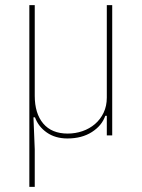

<svg xmlns="http://www.w3.org/2000/svg" viewBox="-20 -526 550 746"><path d="M94 200V-506H115V-154Q115 -85 148 -46Q181 -7 243 -7Q273 -7 300.5 -16.5Q328 -26 349 -44Q370 -62 382.5 -88Q395 -114 395 -147V-506H416V0H395V-76H389Q376 -38 337 -13Q298 12 242 12Q195 12 162 -11Q129 -34 116 -70H110L115 54V200Z"/></svg>

Font: IBM Plex Sans Cond Thin
Style: Regular
Weight: 100
Width: 3
Designer: Mike Abbink, Paul van der Laan, Pieter van Rosmalen
Foundry: Bold Monday
Version: Version 1.3